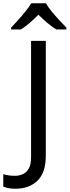

<svg xmlns="http://www.w3.org/2000/svg" viewBox="-98 -964 426 1174"><path d="M-4 190Q-28 190 -46 186.5Q-64 183 -78 177V101Q-62 106 -44 108.5Q-26 111 -6 111Q19 111 41.5 101Q64 91 78 66.5Q92 42 92 -4V-714H182V-11Q182 92 131 141Q80 190 -4 190ZM183 -944Q195 -922 217.5 -894.5Q240 -867 264.5 -840.5Q289 -814 308 -795V-784H246Q220 -800 192 -823.5Q164 -847 137 -874Q110 -847 83 -823.5Q56 -800 30 -784H-30V-795Q-12 -814 12 -840.5Q36 -867 58 -894.5Q80 -922 93 -944Z"/></svg>

Font: Apis
Style: Regular
Weight: 400
Designer: Monotype Design Team
Foundry: Monotype Imaging Inc.
Version: Version 2.000; build 0001